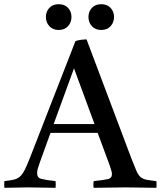

<svg xmlns="http://www.w3.org/2000/svg" viewBox="-43 -895 767 916"><path d="M-22 1Q-24 -15 -22 -31Q6 -34 23 -38Q40 -42 52 -52.5Q64 -63 75 -84.5Q86 -106 101 -145L317 -699Q328 -703 343.5 -705Q359 -707 370 -707L585 -136Q599 -100 608 -79.5Q617 -59 628 -50Q639 -41 656 -37.5Q673 -34 703 -31Q705 -15 703 1Q668 1 631 0Q594 -1 557 -1Q519 -1 480.5 0Q442 1 404 1Q401 -14 404 -31Q453 -36 472 -40.5Q491 -45 491 -64Q491 -72 488 -82Q485 -92 480 -107L423 -261H198L148 -123Q141 -104 137.5 -91.5Q134 -79 134 -69Q134 -47 154.5 -41.5Q175 -36 222 -31Q224 -14 222 1Q188 1 155 0Q122 -1 88 -1Q60 -1 34 0Q8 1 -22 1ZM213 -303H408L310 -569ZM176 -814Q176 -840 192.5 -857.5Q209 -875 237 -875Q265 -875 281.5 -857.5Q298 -840 298 -814Q298 -788 281.5 -770Q265 -752 237 -752Q209 -752 192.5 -770Q176 -788 176 -814ZM379 -814Q379 -840 395.5 -857.5Q412 -875 440 -875Q468 -875 484.5 -857.5Q501 -840 501 -814Q501 -788 484.5 -770Q468 -752 440 -752Q412 -752 395.5 -770Q379 -788 379 -814Z"/></svg>

Font: Tiro Gurmukhi
Style: Regular
Weight: 400
Designer: Gurmukhi: John Hudson & Fiona Ross. Latin: John Hudson.
Foundry: Tiro Typeworks Ltd.
Version: Version 1.52